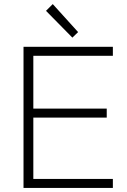

<svg xmlns="http://www.w3.org/2000/svg" viewBox="-20 -919 622 939"><path d="M95 0V-690H532V-646H143V-388H502V-344H143V-44H532V0ZM205 -866 238 -899 362 -762 334 -735Z"/></svg>

Font: Oxanium ExtraLight ExtraLight
Style: Regular
Weight: 250
Version: Version 2.000